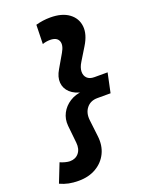

<svg xmlns="http://www.w3.org/2000/svg" viewBox="-217 -789 834 1095"><g transform="rotate(-20 200.0 -241.5)"><path d="M230 -707Q301 -707 342.5 -676.5Q384 -646 389.5 -596Q395 -546 358 -486L311 -409Q293 -380 292.5 -355.5Q292 -331 307 -316Q322 -301 351 -301H431L406 -183H326Q284 -183 260.5 -154Q237 -125 242 -80L254 22Q261 80 239 125.5Q217 171 172 197.5Q127 224 66 224Q32 224 5.5 218.5Q-21 213 -47 201L-2 87Q10 93 27.5 97.5Q45 102 56 102Q91 102 110.5 78Q130 54 126 15L115 -91Q111 -133 129 -167.5Q147 -202 181.5 -224Q216 -246 262 -249L261 -243Q213 -252 186 -277Q159 -302 156 -337.5Q153 -373 177 -413L224 -494Q248 -535 237 -561Q226 -587 185 -587Q174 -587 162 -585Q150 -583 139 -579L142 -695Q164 -701 185.5 -704Q207 -707 230 -707Z"/></g></svg>

Font: Red Hat Text VF
Style: Italic
Weight: 300
Italic angle: -12°
Designer: Pentagram, MCKL
Foundry: Pentagram, MCKL
Version: Version 1.023